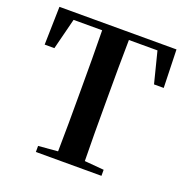

<svg xmlns="http://www.w3.org/2000/svg" viewBox="-131 -863 958 985"><g transform="rotate(20 347.5 -370.5)"><path d="M23 -533H76L119 -703H275C277 -600 277 -497 277 -394V-346C277 -244 277 -142 275 -42L169 -33V0H527V-33L421 -42C419 -143 419 -245 419 -347V-394C419 -498 419 -601 421 -703H577L620 -533H673L667 -741H28Z"/></g></svg>

Font: Noto Serif JP
Style: Bold
Weight: 700
Designer: Ryoko NISHIZUKA 西塚涼子 (kana & ideographs); Frank Grießhammer (Latin, Greek & Cyrillic); Wenlong ZHANG 张文龙 (bopomofo); San
Foundry: Adobe
Version: Version 2.001;hotconv 1.1.0;makeotfexe 2.6.0